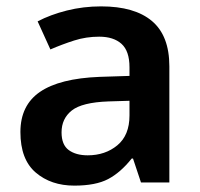

<svg xmlns="http://www.w3.org/2000/svg" viewBox="-20 -572 628 602"><path d="M297 -552Q402 -552 456.5 -506Q511 -460 511 -364V0H422L397 -75H393Q358 -31 319 -10.5Q280 10 213 10Q140 10 92 -31Q44 -72 44 -158Q44 -242 105.5 -284Q167 -326 292 -331L386 -334V-361Q386 -412 361 -434.5Q336 -457 291 -457Q250 -457 212.5 -445Q175 -433 138 -417L98 -505Q138 -526 189.5 -539Q241 -552 297 -552ZM320 -254Q237 -251 205 -225.5Q173 -200 173 -157Q173 -118 195.5 -101.5Q218 -85 255 -85Q310 -85 348 -116.5Q386 -148 386 -210V-256Z"/></svg>

Font: Noto Sans Sinhala UI SemiBold
Style: Regular
Weight: 600
Designer: Jelle Bosma - Monotype Design Team
Foundry: Monotype Imaging Inc.
Version: Version 2.006; ttfautohint (v1.8.4.7-5d5b)